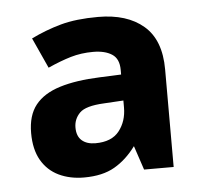

<svg xmlns="http://www.w3.org/2000/svg" viewBox="-36 -760 454 430"><g transform="rotate(-5 190.5 -544.5)"><path d="M199 -722Q264 -722 301.2 -690.1Q338.5 -658.2 338.5 -591.9V-372.5H272L253.9 -426.7Q232.7 -397.8 205.6 -382.2Q178.5 -366.5 136.8 -366.5Q105.2 -366.5 80.2 -378.4Q55.2 -390.4 41.1 -414.8Q27.1 -439.2 27.1 -475.9Q27.1 -515.4 45.6 -538.8Q64.2 -562.2 100.9 -573.6Q137.6 -585 191.2 -587L239.3 -589V-599.4Q239.3 -624.5 223.5 -634.7Q207.7 -645 181.1 -645Q154.3 -645 130.8 -638.1Q107.4 -631.2 78.9 -618.4L47.7 -686.9Q80.4 -702.9 115.1 -712.5Q149.7 -722 199 -722ZM195.6 -528Q153.9 -526 140.5 -512.3Q127.1 -498.6 127.1 -479.6Q127.1 -460.1 138.3 -450.4Q149.4 -440.7 168.9 -440.7Q205.3 -440.7 222.3 -462.4Q239.3 -484.1 239.3 -514.9V-530.6Z"/></g></svg>

Font: Noto Sans Khmer
Style: Regular
Weight: 400
Designer: Danh Hong and the Monotype Design Team
Foundry: Monotype Imaging Inc.
Version: Version 2.003